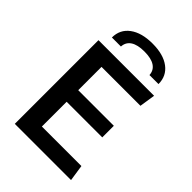

<svg xmlns="http://www.w3.org/2000/svg" viewBox="-256 -1003 1113 1113"><g transform="rotate(45 300.0 -447.0)"><path d="M82 0V-686H538L523 -589H204V-398H496V-303H204V-100H528L543 0ZM126 -752Q126 -818 177.5 -856Q229 -894 318 -894Q407 -894 457.5 -856Q508 -818 508 -752H434Q432 -789 402.5 -808.5Q373 -828 317 -828Q261 -828 231.5 -808.5Q202 -789 200 -752Z"/></g></svg>

Font: Chivo Mono Medium Medium
Style: Regular
Weight: 500
Monospace: yes
Version: Version 1.008